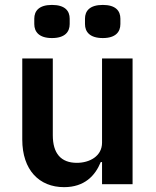

<svg xmlns="http://www.w3.org/2000/svg" viewBox="-20 -756 640 788"><path d="M398.8 0H524.1V-516H398.8V-170.5C398.8 -114.7 347.3 -87.7 295.5 -87.7C230.1 -87.7 196.7 -126.4 196.7 -201V-516H71.4V-183.2C71.4 -58.2 141 12.1 242.9 12.1C326.7 12.1 370.7 -34.8 393.5 -90.9H398.8ZM120.7 -657.3C120.7 -625.4 140.3 -599.8 193.2 -599.8C246.8 -599.8 266 -625.4 266 -657.3V-679.3C266 -711.3 246.8 -735.8 193.2 -735.8C140.3 -735.8 120.7 -711.3 120.7 -679.3ZM328.8 -657.3C328.8 -625.4 348.4 -599.8 402 -599.8C454.9 -599.8 474.1 -625.4 474.1 -657.3V-679.3C474.1 -711.3 454.9 -735.8 402 -735.8C348.4 -735.8 328.8 -711.3 328.8 -679.3Z"/></svg>

Font: Margiela Mono SemiBold
Style: Regular
Weight: 600
Designer: Mike Abbink, Paul van der Laan, Pieter van Rosmalen
Foundry: Bold Monday
Version: Version 2.003 2021